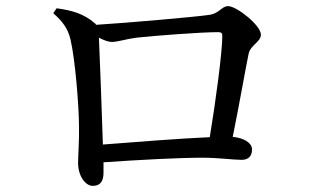

<svg xmlns="http://www.w3.org/2000/svg" viewBox="-20 -655 1040 627"><path d="M283 -48C309 -48 318 -65 318 -91V-125C434 -133 564 -140 642 -140C691 -140 743 -133 769 -133C793 -133 803 -147 803 -167C803 -189 775 -205 740 -208C761 -311 782 -432 792 -480C799 -509 832 -518 832 -542C832 -572 753 -635 725 -635C703 -635 697 -610 660 -606C620 -600 393 -580 294 -574L291 -578C252 -612 213 -621 165 -628L154 -612C185 -584 201 -563 210 -527C225 -465 238 -310 238 -240C239 -199 235 -145 235 -123C235 -80 259 -48 283 -48ZM303 -532C318 -524 334 -518 345 -518C364 -518 394 -528 426 -532C481 -538 633 -550 693 -550C703 -550 706 -546 706 -538C706 -485 684 -321 665 -207C570 -203 418 -191 316 -183C313 -282 306 -465 303 -532Z"/></svg>

Font: Source Han Serif CN Medium
Style: Regular
Weight: 500
Designer: Ryoko NISHIZUKA 西塚涼子 (kana & ideographs); Frank Grießhammer (Latin, Greek & Cyrillic); Wenlong ZHANG 张文龙 (bopomofo); San
Foundry: Adobe
Version: Version 2.002;hotconv 1.1.0;makeotfexe 2.6.0